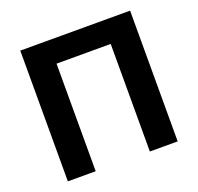

<svg xmlns="http://www.w3.org/2000/svg" viewBox="-123 -833 995 966"><g transform="rotate(-20 375.0 -350.0)"><path d="M81 0V-700H669V0H520V-576H230V0Z"/></g></svg>

Font: Golos Text SemiBold
Style: Regular
Weight: 600
Designer: A.Korolkova, Vitaly Kuzmin
Foundry: ParaType Ltd
Version: Version 2.004